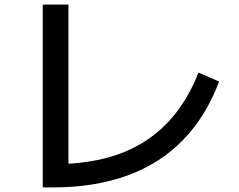

<svg xmlns="http://www.w3.org/2000/svg" viewBox="-20 -788 1040 836"><path d="M166 28V-768H278V3L210 -73Q331 -73 430 -97Q529 -121 607.5 -170.5Q686 -220 745 -295Q804 -370 844 -472L934 -433Q877 -281 776.5 -178Q676 -75 534 -23.5Q392 28 210 28Z"/></svg>

Font: M PLUS 2 Thin Medium
Style: Regular
Weight: 500
Version: Version 1.001